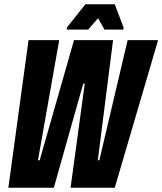

<svg xmlns="http://www.w3.org/2000/svg" viewBox="-20 -875 757 895"><path d="M19 0 113 -688H256L157 -128H165L325 -688H507L436 -128H443L575 -688H717L515 0H309L375 -485H368L231 0ZM291 -737 292 -747 378 -855H515L556 -747L555 -737H467L437 -790L391 -737Z"/></svg>

Font: Saira ExtraCondensed Black
Style: Italic
Weight: 900
Width: 2
Italic angle: -12°
Designer: Hector Gatti with collaboration of the Omnibus-Type team
Foundry: Omnibus-Type
Version: Version 1.101